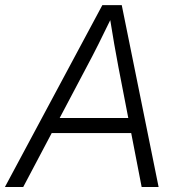

<svg xmlns="http://www.w3.org/2000/svg" viewBox="-49 -748 712 768"><path d="M-29.3 0 360.4 -727.5H438L585.4 0H517.6L424.8 -479Q417 -520 408 -571.3Q398.9 -622.6 387.2 -696.3H406.2Q370.6 -623 345 -571.8Q319.3 -520.5 296.9 -479L43.9 0ZM133.8 -215.8 144 -275.9H503.9L493.7 -215.8Z"/></svg>

Font: Inter 28pt Light
Style: Italic
Weight: 300
Italic angle: -9.3988°
Designer: Rasmus Andersson
Foundry: rsms
Version: Version 4.001;git-66647c0bb